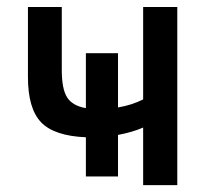

<svg xmlns="http://www.w3.org/2000/svg" viewBox="-20 -540 608 560"><path d="M61.5 -315.4V-519.5H160.2V-335.9Q160.2 -280.3 175.8 -255.9Q191.4 -231.4 230.5 -224.6V-384.8H324.2V-226.6Q364.3 -233.4 397.5 -250V-519.5H497.1V0H397.5V-168Q366.2 -154.3 324.2 -146.5V-25.4H230.5V-139.6Q137.7 -143.6 99.6 -183.6Q61.5 -223.6 61.5 -315.4Z"/></svg>

Font: GenEi M Gothic v2 Medium
Style: Regular
Weight: 500
Version: Version 2.0